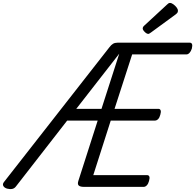

<svg xmlns="http://www.w3.org/2000/svg" viewBox="-72 -1274 1331 1309"><path d="M908 0H500Q475 0 465 -9Q455 -18 462 -40L594 -452H386L36 -2Q26 11 11 14Q-4 17 -24 12Q-43 6 -49.5 -6.5Q-56 -19 -45 -33L674 -952Q686 -968 698.5 -975.5Q711 -983 729 -983H1222Q1233 -983 1237 -973.5Q1241 -964 1236 -943Q1230 -924 1220 -913.5Q1210 -903 1199 -903H829L709 -532H1008Q1019 -532 1023 -522Q1027 -512 1021 -492Q1016 -472 1006 -462Q996 -452 985 -452H683L564 -80H931Q942 -80 946 -70.5Q950 -61 944 -40Q939 -21 929 -10.5Q919 0 908 0ZM448 -532H620L741 -908ZM939 -1043Q928 -1043 914.5 -1056.5Q901 -1070 901 -1080Q901 -1084 902.5 -1088Q904 -1092 910 -1098L1067 -1243Q1072 -1248 1076.5 -1251Q1081 -1254 1087 -1254Q1097 -1254 1109.5 -1245Q1122 -1236 1131.5 -1224Q1141 -1212 1141 -1201Q1141 -1194 1138.5 -1189Q1136 -1184 1126 -1176L958 -1053Q952 -1049 947.5 -1046Q943 -1043 939 -1043Z"/></svg>

Font: Playwrite CZ
Style: Regular
Weight: 400
Designer: Veronika Burian, José Scaglione
Foundry: TypeTogether
Version: Version 1.002